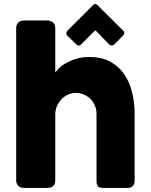

<svg xmlns="http://www.w3.org/2000/svg" viewBox="-20 -925 742 945"><path d="M252 -568.4Q261.7 -582 278.3 -596.7Q294.9 -610.4 316.4 -620.1Q338.9 -631.8 365.2 -638.7Q391.6 -644.5 420.9 -644.5Q477.5 -644.5 519.5 -623Q561.5 -600.6 588.9 -563.5Q616.2 -525.4 628.9 -474.6Q642.6 -423.8 642.6 -366.2Q642.6 -256.8 642.6 -38.1Q642.6 -19.5 633.8 -9.8Q626 0 608.4 0Q569.3 0 492.2 0Q470.7 0 462.9 -6.8Q455.1 -14.6 455.1 -35.2Q455.1 -145.5 455.1 -366.2Q455.1 -387.7 446.3 -406.2Q438.5 -424.8 424.8 -438.5Q410.2 -452.1 391.6 -460Q373 -467.8 351.6 -467.8Q334 -467.8 316.4 -460Q299.8 -453.1 285.2 -439.5Q272.5 -426.8 262.7 -408.2Q253.9 -389.6 252 -367.2Q252 -256.8 252 -37.1Q252 -28.3 249 -19.5Q245.1 -11.7 239.3 -6.8Q232.4 -2.9 226.6 -2Q220.7 0 213.9 0Q175.8 0 100.6 0Q79.1 0 69.3 -10.7Q59.6 -21.5 59.6 -38.1Q59.6 -173.8 59.6 -445.3Q59.6 -446.3 59.6 -449.2Q59.6 -486.3 59.6 -597.7Q59.6 -598.6 59.6 -600.6Q59.6 -646.5 59.6 -786.1Q59.6 -802.7 69.3 -813.5Q79.1 -824.2 100.6 -824.2Q137.7 -824.2 213.9 -824.2Q224.6 -824.2 239.3 -816.4Q245.1 -811.5 249 -802.7Q252 -794.9 252 -787.1Q252 -713.9 252 -568.4ZM438.5 -900.4Q441.4 -903.3 443.4 -904.3Q445.3 -905.3 449.2 -905.3Q453.1 -905.3 459 -900.4Q502 -857.4 587.9 -772.5Q591.8 -769.5 591.8 -760.7Q591.8 -756.8 586.9 -752Q572.3 -736.3 543 -706.1Q537.1 -701.2 529.3 -701.2Q523.4 -701.2 518.6 -705.1Q495.1 -729.5 449.2 -776.4Q431.6 -758.8 377.9 -705.1Q372.1 -699.2 366.2 -701.2Q360.4 -702.1 356.4 -706.1Q340.8 -720.7 310.5 -750Q308.6 -752.9 307.6 -754.9Q306.6 -757.8 306.6 -760.7Q306.6 -764.6 307.6 -767.6Q308.6 -769.5 310.5 -772.5Q353.5 -814.5 438.5 -900.4Z"/></svg>

Font: Cocogoose
Style: Regular
Weight: 400
Designer: Cosimo Lorenzo Pancini
Version: Version 1.000